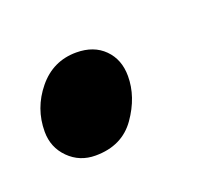

<svg xmlns="http://www.w3.org/2000/svg" viewBox="-43 -155 244 217"><g transform="rotate(-20 79.0 -46.5)"><path d="M43 12Q24 12 11 -1Q-2 -14 -2 -33Q-2 -61 16 -83Q34 -105 62 -105Q83 -105 95.5 -92.5Q108 -80 108 -60Q108 -35 91.5 -11.5Q75 12 43 12Z"/></g></svg>

Font: Faustina Light
Style: Italic
Weight: 300
Italic angle: -8°
Designer: Alfonso Garcia
Foundry: http://www.omnibus-type.com
Version: Version 1.200